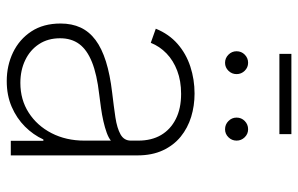

<svg xmlns="http://www.w3.org/2000/svg" viewBox="-180 -706 897 578"><g transform="rotate(90 269.0 -416.5)"><path d="M223.6 12.2Q176.8 12.2 137.2 -6.8Q97.7 -25.9 74 -62Q50.3 -98.1 50.3 -149.9Q50.3 -184.1 62.5 -210.2Q74.7 -236.3 99.9 -255.1Q125 -273.9 164.6 -286.4Q204.1 -298.8 258.8 -305.2Q300.3 -310.1 332.8 -314.9Q365.2 -319.8 384 -330.3Q402.8 -340.8 402.8 -361.3V-383.8Q402.8 -423.8 386 -452.4Q369.1 -481 337.6 -496.8Q306.2 -512.7 262.2 -512.7Q223.1 -512.7 192.4 -501Q161.6 -489.3 140.4 -468.8Q119.1 -448.2 108.4 -421.4L65.9 -436.5Q82 -476.1 111.6 -502Q141.1 -527.8 179.9 -540.5Q218.8 -553.2 261.2 -553.2Q297.9 -553.2 331.3 -543Q364.7 -532.7 390.9 -511.5Q417 -490.2 432.1 -457.8Q447.3 -425.3 447.3 -380.9V0H403.3V-98.1H399.4Q385.3 -67.4 360.4 -42.5Q335.4 -17.6 301 -2.7Q266.6 12.2 223.6 12.2ZM229 -28.8Q279.8 -28.8 318.8 -54Q357.9 -79.1 380.4 -122.8Q402.8 -166.5 402.8 -221.2V-301.3Q394.5 -294.4 379.2 -288.8Q363.8 -283.2 344.5 -278.8Q325.2 -274.4 304.2 -271.5Q283.2 -268.6 263.2 -266.1Q203.6 -259.3 166.5 -244.4Q129.4 -229.5 112.1 -206.1Q94.7 -182.6 94.7 -148.4Q94.7 -111.8 112.3 -85Q129.9 -58.1 160.4 -43.5Q190.9 -28.8 229 -28.8ZM368.7 -645Q354 -645 343.8 -655.3Q333.5 -665.5 333.5 -679.7Q333.5 -694.3 343.8 -704.3Q354 -714.4 368.7 -714.4Q382.8 -714.4 392.8 -704.1Q402.8 -693.8 402.8 -679.7Q402.8 -665.5 392.8 -655.3Q382.8 -645 368.7 -645ZM168.5 -645Q154.3 -645 144 -655.3Q133.8 -665.5 133.8 -679.7Q133.8 -694.3 144 -704.3Q154.3 -714.4 168.5 -714.4Q182.6 -714.4 192.6 -704.1Q202.6 -693.8 202.6 -679.7Q202.6 -665.5 192.6 -655.3Q182.6 -645 168.5 -645ZM383.3 -844.7V-808.6H141.6V-844.7Z"/></g></svg>

Font: Inter ExtraLight
Style: Regular
Weight: 250
Designer: Rasmus Andersson
Foundry: rsms
Version: Version 4.001;git-66647c0bb